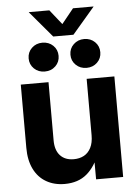

<svg xmlns="http://www.w3.org/2000/svg" viewBox="-60 -939 714 994"><g transform="rotate(-5 297.0 -442.0)"><path d="M235.8 9.8Q181.2 9.8 139.9 -14.2Q98.6 -38.1 76.2 -83.7Q53.7 -129.4 53.7 -193.8V-522.5H197.8V-220.2Q197.8 -168.9 223.1 -141.4Q248.5 -113.8 293.5 -113.8Q323.7 -113.8 346.7 -126.2Q369.6 -138.7 382.8 -164.6Q396 -190.4 396 -229.5V-522.5H540V0H399.4L398.9 -134.8H419.9Q396 -66.4 351.1 -28.3Q306.2 9.8 235.8 9.8ZM400.9 -579.1Q367.7 -579.1 345.5 -600.6Q323.2 -622.1 323.2 -653.8Q323.2 -686 345.7 -707.5Q368.2 -729 400.9 -729Q434.1 -729 456.3 -707.5Q478.5 -686 478.5 -653.8Q478.5 -622.1 456.3 -600.6Q434.1 -579.1 400.9 -579.1ZM183.6 -579.1Q150.4 -579.1 128.2 -600.6Q106 -622.1 106 -653.8Q106 -686 128.4 -707.5Q150.9 -729 183.6 -729Q217.3 -729 239.5 -707.5Q261.7 -686 261.7 -653.8Q261.7 -622.1 239.5 -600.6Q217.3 -579.1 183.6 -579.1ZM234.4 -892.6 295.4 -815.9 357.4 -892.6H463.9V-891.6L347.7 -755.9H242.7L127.9 -891.6V-892.6Z"/></g></svg>

Font: Inter 28pt
Style: Bold
Weight: 700
Designer: Rasmus Andersson
Foundry: rsms
Version: Version 4.001;git-66647c0bb